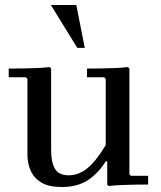

<svg xmlns="http://www.w3.org/2000/svg" viewBox="-20 -740 644 770"><path d="M499 -41 505 -35H574V0Q548 0 521.5 0.5Q495 1 468.5 2Q442 3 416 6L410 0V-93H404Q376 -47 334 -18.5Q292 10 227 10Q176 10 146.5 -7.5Q117 -25 103.5 -54.5Q90 -84 90 -120V-423L84 -430H15V-465Q41 -465 69.5 -465.5Q98 -466 125.5 -467Q153 -468 179 -471L185 -465V-138Q185 -89 200.5 -63Q216 -37 255 -37Q295 -37 329.5 -64.5Q364 -92 404 -158V-423L398 -430H329V-465Q355 -465 383 -465.5Q411 -466 439 -467Q467 -468 493 -471L499 -465ZM290 -548 184 -720H286L320 -548Z"/></svg>

Font: Brygada 1918 Medium
Style: Regular
Weight: 500
Designer: Mateusz Machalski | Borys Kosmynka | Przemek Hoffer
Foundry: NIEPODLEGLA 2018
Version: Version 3.006